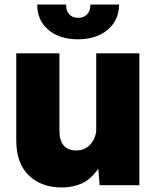

<svg xmlns="http://www.w3.org/2000/svg" viewBox="-20 -820 690 850"><path d="M254 10Q163 10 107.5 -43.5Q52 -97 52 -200V-584H243V-243Q243 -154 318 -154Q353 -154 377 -177.5Q401 -201 406 -240V-584H597V0H421L415 -73Q384 -28 344 -9Q304 10 254 10ZM325 -646Q243 -646 193.5 -688.5Q144 -731 145 -800H273Q272 -772 286.5 -756.5Q301 -741 325 -741Q352 -741 366.5 -757.5Q381 -774 380 -800H507Q507 -731 457 -688.5Q407 -646 325 -646Z"/></svg>

Font: BDO Grotesk Black
Style: Regular
Weight: 900
Designer: Deni Anggara
Foundry: Lokal Container
Version: Version 2.000